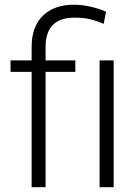

<svg xmlns="http://www.w3.org/2000/svg" viewBox="-20 -780 578 800"><path d="M169.9 0H111.8V-480.5H23.9V-528.3H111.8V-584Q111.8 -669.4 158.9 -714.8Q206.1 -760.3 287.1 -760.3Q352.5 -760.3 421.9 -731.4L412.1 -680.7Q386.7 -691.9 358.2 -699.2Q329.6 -706.5 290.5 -706.5Q169.9 -706.5 169.9 -584V-528.3H293.9V-480.5H169.9ZM453.6 -528.3V0H395V-528.3Z"/></svg>

Font: Vazirmatn RD FD ExtraLight
Style: Regular
Weight: 200
Designer: Saber Rastikerdar
Foundry: Saber Rastikerdar
Version: Version 33.003